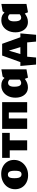

<svg xmlns="http://www.w3.org/2000/svg" viewBox="1300 -1784 635 3276"><g transform="rotate(-90 1618.0 -145.5)"><path d="M266 16Q197 16 142.5 -12.5Q88 -41 58 -91Q28 -141 28 -205Q28 -275 62 -328.5Q96 -382 155.5 -412.5Q215 -443 289 -443Q359 -443 413 -415Q467 -387 497.5 -338Q528 -289 528 -224Q528 -156 494 -102Q460 -48 401 -16Q342 16 266 16ZM283 -96Q306 -96 319.5 -108.5Q333 -121 338 -146.5Q343 -172 343 -211Q343 -255 336 -280.5Q329 -306 314 -317.5Q299 -329 277 -329Q255 -329 241 -317Q227 -305 221.5 -280Q216 -255 216 -216Q216 -172 223.5 -146Q231 -120 246.5 -108Q262 -96 283 -96Z M691 0V-427H862V0ZM563 -297V-427H989V-297Z M1338 0V-427H1514V0ZM1058 0V-427H1235V0ZM1146 -313V-427H1421V-313Z M1766 13Q1712 13 1672.5 -14.5Q1633 -42 1611.5 -90Q1590 -138 1590 -201Q1590 -268 1615.5 -322.5Q1641 -377 1688 -409Q1735 -441 1798 -441Q1846 -441 1877 -425.5Q1908 -410 1927 -385Q1946 -360 1957 -331L1910 -281Q1898 -304 1880.5 -315Q1863 -326 1844 -326Q1821 -326 1806 -313.5Q1791 -301 1784 -278.5Q1777 -256 1777 -223Q1777 -180 1784 -153.5Q1791 -127 1805.5 -114.5Q1820 -102 1840 -102Q1856 -102 1874 -110.5Q1892 -119 1908 -139L1953 -81Q1934 -59 1906 -37Q1878 -15 1842.5 -1Q1807 13 1766 13ZM1932 14 1898 -73V-350L1950 -419L2074 -440V-12Z M2155 0 2309 -427H2509L2663 0H2488L2373 -376H2412L2299 0ZM2155 152 2131 -116H2300L2275 152ZM2212 0 2170 -116H2687L2608 0ZM2547 152 2522 -116H2687L2663 152Z M2881 13Q2827 13 2787.5 -14.5Q2748 -42 2726.5 -90Q2705 -138 2705 -201Q2705 -268 2730.5 -322.5Q2756 -377 2803 -409Q2850 -441 2913 -441Q2961 -441 2992 -425.5Q3023 -410 3042 -385Q3061 -360 3072 -331L3025 -281Q3013 -304 2995.5 -315Q2978 -326 2959 -326Q2936 -326 2921 -313.5Q2906 -301 2899 -278.5Q2892 -256 2892 -223Q2892 -180 2899 -153.5Q2906 -127 2920.5 -114.5Q2935 -102 2955 -102Q2971 -102 2989 -110.5Q3007 -119 3023 -139L3068 -81Q3049 -59 3021 -37Q2993 -15 2957.5 -1Q2922 13 2881 13ZM3047 14 3013 -73V-350L3065 -419L3189 -440V-12Z"/></g></svg>

Font: Ysabeau Infant Black
Style: Regular
Weight: 900
Designer: Christian Thalmann (Catharsis Fonts)
Version: Version 2.001;gftools[0.9.30]; featfreeze: ss01,ss02,lnum